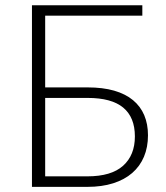

<svg xmlns="http://www.w3.org/2000/svg" viewBox="-20 -728 648 748"><path d="M320.5 -41Q413.5 -41 459.5 -82.2Q505.5 -123.5 505.5 -196.5Q505.5 -271 460 -308.8Q414.5 -346.5 321.5 -346.5H156V-41ZM321.5 -387.5Q380.5 -387.5 424.8 -374.8Q469 -362 498.2 -337.8Q527.5 -313.5 542 -279Q556.5 -244.5 556.5 -201Q556.5 -154.5 540.8 -117.2Q525 -80 495 -54Q465 -28 421 -14Q377 0 320.5 0H104.5V-707.5H534.5V-667H156V-387.5Z"/></svg>

Font: Lato 2
Style: Regular
Weight: 300
Designer: Lukasz Dziedzic with Adam Twardoch and Botio Nikoltchev
Foundry: tyPoland Lukasz Dziedzic
Version: Version 2.015; 2015-08-06; http://www.latofonts.com/